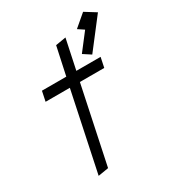

<svg xmlns="http://www.w3.org/2000/svg" viewBox="-178 -840 858 944"><g transform="rotate(-30 251.0 -368.5)"><path d="M439.9 -736.8 371.1 -678.2 404.8 -655.8 331.1 -560.1 374 -532.2 502 -698.2ZM403.8 -502H266.1L301.8 -670.9L243.2 -661.1L209 -502H70.8L59.1 -445.8H196.8L103 0L162.1 -9.8L253.9 -445.8H392.1Z"/></g></svg>

Font: Comic Neue Angular
Style: Italic
Weight: 400
Italic angle: -12°
Designer: Craig Rozynski
Foundry: Craig Rozynski
Version: Version 2.003